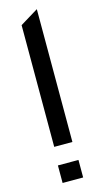

<svg xmlns="http://www.w3.org/2000/svg" viewBox="-114 -748 410 784"><g transform="rotate(-15 91.5 -356.0)"><path d="M53.1 -151.3V-665.8L129 -712.2H130V-151.3ZM48 0V-74.1H134.9V0Z"/></g></svg>

Font: Foldit Thin
Style: Regular
Weight: 100
Designer: Sophia Tai
Foundry: Sophia Tai
Version: Version 1.003